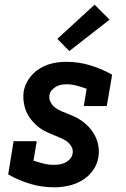

<svg xmlns="http://www.w3.org/2000/svg" viewBox="-20 -792 540 820"><path d="M212 8Q158 8 108.5 -7Q59 -22 15 -47L38 -189H137L123 -106Q144 -99 165.5 -93.5Q187 -88 210 -88Q223 -88 235 -90Q247 -92 258.5 -97.5Q270 -103 279 -113Q288 -123 290 -136Q293 -152 285 -166Q277 -180 265 -188.5Q253 -197 238.5 -203Q224 -209 210 -215Q196 -221 182 -227Q168 -233 155.5 -241.5Q143 -250 132 -260.5Q121 -271 111.5 -283Q102 -295 95.5 -308.5Q89 -322 85 -337.5Q81 -353 80 -368.5Q79 -384 81 -401Q86 -430 104 -456Q122 -482 148.5 -498.5Q175 -515 204 -521.5Q233 -528 263 -528Q316 -528 365.5 -513Q415 -498 459 -473L436 -339H338L350 -413Q330 -420 308.5 -426Q287 -432 264 -432Q252 -432 241 -430Q230 -428 219.5 -422Q209 -416 201 -406.5Q193 -397 191 -385Q189 -369 196.5 -355Q204 -341 216 -332Q228 -323 242.5 -317Q257 -311 271 -305.5Q285 -300 299 -293.5Q313 -287 325.5 -278.5Q338 -270 349.5 -259.5Q361 -249 370 -237Q379 -225 386 -211.5Q393 -198 397 -183Q401 -168 402 -152Q403 -136 400 -120Q395 -89 376 -63Q357 -37 329.5 -21Q302 -5 271.5 1.5Q241 8 212 8ZM276 -574 225 -626 384 -772 448 -708Z"/></svg>

Font: Iosevka Gothic
Style: Bold Italic
Weight: 700
Italic angle: -9°
Monospace: yes
Designer: Belleve Invis
Foundry: Belleve Invis
Version: Version 15.5.1; ttfautohint (v1.8.4)